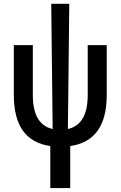

<svg xmlns="http://www.w3.org/2000/svg" viewBox="-20 -752 626 997"><path d="M241.2 224.6H344.7V6.3C471.2 -11.7 534.2 -99.6 534.2 -258.8V-517.6H435.5V-258.8C435.5 -156.2 401.4 -97.7 332.5 -82L339.8 -732.4H246.1L253.4 -82C184.6 -97.7 150.4 -156.2 150.4 -258.8V-517.6H51.8V-258.8C51.8 -99.6 114.7 -11.7 241.2 6.3Z"/></svg>

Font: Cascadia Code PL
Style: Regular
Weight: 400
Monospace: yes
Designer: Aaron Bell
Foundry: Saja Typeworks
Version: Version 2404.023